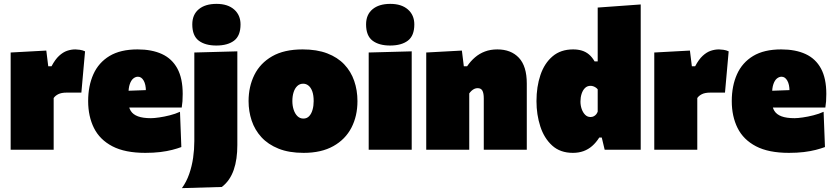

<svg xmlns="http://www.w3.org/2000/svg" viewBox="-20 -773 4305 991"><path d="M35 0Q35 -52 35 -101Q35 -150 35 -213V-263Q35 -322.5 35 -381.2Q35 -440 35 -502L219 -512L229 -431H246Q264.5 -466 284.8 -484.8Q305 -503.5 326.2 -510.8Q347.5 -518 369 -518Q377.5 -518 392 -516Q406.5 -514 419 -508L400 -295Q377.5 -295 359.8 -295Q342 -295 324 -295Q310.5 -295 299.8 -293Q289 -291 281 -287Q273 -283 267 -278Q261 -273 257 -267V-200Q257 -147 257 -99.5Q257 -52 257 0Z M730 16Q625 16 560 -18Q495 -52 465 -112.2Q435 -172.5 435 -251Q435 -329.5 462 -389.8Q489 -450 545.2 -484Q601.5 -518 690 -518Q764 -518 816 -494Q868 -470 895.5 -419.2Q923 -368.5 923 -288Q923 -266.5 921.8 -250.2Q920.5 -234 918 -218L731 -279Q732 -285 732.5 -291.5Q733 -298 733 -303Q733 -337 721.5 -357Q710 -377 692 -377Q679.5 -377 668.2 -368Q657 -359 650 -339.2Q643 -319.5 643 -287V-248Q643 -219.5 654.8 -200.8Q666.5 -182 692 -172.5Q717.5 -163 759 -163Q775 -163 801.2 -166.8Q827.5 -170.5 856.2 -177.8Q885 -185 909 -196L916 -14Q896 -6.5 869 0.5Q842 7.5 807.2 11.8Q772.5 16 730 16ZM518 -218V-300L791 -310L918 -298V-218Z M919 198Q942.5 165.5 956.5 125.2Q970.5 85 976.8 41.5Q983 -2 983 -45V-213V-263Q983 -318 983 -358.8Q983 -399.5 983 -433.5Q983 -467.5 983 -502L1205 -508Q1205 -473 1205 -438Q1205 -403 1205 -361.2Q1205 -319.5 1205 -263Q1205 -222 1205 -183.5Q1205 -145 1205 -106Q1205 -67 1205 -24Q1205 12 1200.5 44Q1196 76 1186.5 103.5Q1177 131 1161.8 153.2Q1146.5 175.5 1125 192ZM1096.5 -538Q1039 -538 1005.8 -563.2Q972.5 -588.5 972.5 -647Q972.5 -697.5 1005.8 -725.2Q1039 -753 1097.5 -753Q1155.5 -753 1188.5 -724Q1221.5 -695 1221.5 -647Q1221.5 -588.5 1188.2 -563.2Q1155 -538 1096.5 -538Z M1547 16Q1471.5 16 1417.5 -5.8Q1363.5 -27.5 1329.2 -65Q1295 -102.5 1279 -150.5Q1263 -198.5 1263 -251Q1263 -326 1293 -386.5Q1323 -447 1384.8 -482.5Q1446.5 -518 1542 -518Q1615.5 -518 1669 -497.5Q1722.5 -477 1757 -440.5Q1791.5 -404 1808.2 -355.5Q1825 -307 1825 -251Q1825 -174 1793.8 -113.8Q1762.5 -53.5 1700.5 -18.8Q1638.5 16 1547 16ZM1546 -161Q1564 -161 1575.8 -173.5Q1587.5 -186 1593.2 -206.5Q1599 -227 1599 -251Q1599 -281.5 1591.8 -301.5Q1584.5 -321.5 1572.2 -331.2Q1560 -341 1545 -341Q1527 -341 1514.5 -329.2Q1502 -317.5 1495.5 -297.2Q1489 -277 1489 -251Q1489 -227 1495.8 -206.5Q1502.5 -186 1515.2 -173.5Q1528 -161 1546 -161Z M1883 0Q1883 -52 1883 -101Q1883 -150 1883 -213V-263Q1883 -318 1883 -358.8Q1883 -399.5 1883 -433.5Q1883 -467.5 1883 -502L2105 -508Q2105 -473 2105 -438Q2105 -403 2105 -361.2Q2105 -319.5 2105 -263V-213Q2105 -150 2105 -101Q2105 -52 2105 0ZM1993.5 -538Q1936 -538 1902.8 -563.2Q1869.5 -588.5 1869.5 -647Q1869.5 -697.5 1902.8 -725.2Q1936 -753 1994.5 -753Q2052.5 -753 2085.5 -724Q2118.5 -695 2118.5 -647Q2118.5 -588.5 2085.2 -563.2Q2052 -538 1993.5 -538Z M2180 0Q2180 -52 2180 -101Q2180 -150 2180 -213V-263Q2180 -322.5 2180 -381.2Q2180 -440 2180 -502L2364 -512L2374 -431H2391Q2409 -457.5 2431.8 -477Q2454.5 -496.5 2483 -507.2Q2511.5 -518 2547 -518Q2617.5 -518 2658.2 -474.8Q2699 -431.5 2699 -342Q2699 -308.5 2699 -276.5Q2699 -244.5 2699 -213Q2699 -150 2699 -101Q2699 -52 2699 0H2477Q2477 -52 2477 -99.5Q2477 -147 2477 -200V-265Q2477 -291.5 2470 -304.8Q2463 -318 2445 -318Q2436.5 -318 2428.8 -314.5Q2421 -311 2414.2 -304.8Q2407.5 -298.5 2402 -291V-200Q2402 -147 2402 -99.5Q2402 -52 2402 0Z M2937 16Q2871.5 16 2830 -21.8Q2788.5 -59.5 2768.8 -120.5Q2749 -181.5 2749 -251Q2749 -325.5 2769.5 -386Q2790 -446.5 2832 -482.2Q2874 -518 2938 -518Q2963 -518 2983.5 -511.8Q3004 -505.5 3020.2 -491.8Q3036.5 -478 3049 -456H3065V-493Q3065 -552.5 3065 -611.5Q3065 -670.5 3065 -734L3287 -750Q3287 -692.5 3287 -628.8Q3287 -565 3287 -493V-213Q3287 -150 3287 -101Q3287 -52 3287 0H3101L3086 -63H3073Q3056.5 -37 3036.5 -19.5Q3016.5 -2 2991.8 7Q2967 16 2937 16ZM3028 -169Q3037.5 -169 3045 -173Q3052.5 -177 3057.5 -183.2Q3062.5 -189.5 3065 -197V-312Q3061 -317 3055.2 -321Q3049.5 -325 3042.5 -327.5Q3035.5 -330 3028 -330Q3011 -330 2999.5 -318.8Q2988 -307.5 2982 -289Q2976 -270.5 2976 -249Q2976 -229 2982.2 -210.8Q2988.5 -192.5 3000 -180.8Q3011.5 -169 3028 -169Z M3357 0Q3357 -52 3357 -101Q3357 -150 3357 -213V-263Q3357 -322.5 3357 -381.2Q3357 -440 3357 -502L3541 -512L3551 -431H3568Q3586.5 -466 3606.8 -484.8Q3627 -503.5 3648.2 -510.8Q3669.5 -518 3691 -518Q3699.5 -518 3714 -516Q3728.5 -514 3741 -508L3722 -295Q3699.5 -295 3681.8 -295Q3664 -295 3646 -295Q3632.5 -295 3621.8 -293Q3611 -291 3603 -287Q3595 -283 3589 -278Q3583 -273 3579 -267V-200Q3579 -147 3579 -99.5Q3579 -52 3579 0Z M4052 16Q3947 16 3882 -18Q3817 -52 3787 -112.2Q3757 -172.5 3757 -251Q3757 -329.5 3784 -389.8Q3811 -450 3867.2 -484Q3923.5 -518 4012 -518Q4086 -518 4138 -494Q4190 -470 4217.5 -419.2Q4245 -368.5 4245 -288Q4245 -266.5 4243.8 -250.2Q4242.5 -234 4240 -218L4053 -279Q4054 -285 4054.5 -291.5Q4055 -298 4055 -303Q4055 -337 4043.5 -357Q4032 -377 4014 -377Q4001.5 -377 3990.2 -368Q3979 -359 3972 -339.2Q3965 -319.5 3965 -287V-248Q3965 -219.5 3976.8 -200.8Q3988.5 -182 4014 -172.5Q4039.5 -163 4081 -163Q4097 -163 4123.2 -166.8Q4149.5 -170.5 4178.2 -177.8Q4207 -185 4231 -196L4238 -14Q4218 -6.5 4191 0.5Q4164 7.5 4129.2 11.8Q4094.5 16 4052 16ZM3840 -218V-300L4113 -310L4240 -298V-218Z"/></svg>

Font: Commissioner Thin Black
Style: Regular
Weight: 900
Version: Version 1.000